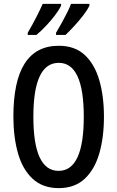

<svg xmlns="http://www.w3.org/2000/svg" viewBox="-20 -960 604 990"><path d="M516 -358Q516 -252 492 -169Q468 -86 416.5 -38Q365 10 283 10Q200 10 148 -38.5Q96 -87 72.5 -170.5Q49 -254 49 -359Q49 -724 283 -724Q366 -724 417 -676.5Q468 -629 492 -546.5Q516 -464 516 -358ZM152 -358Q152 -79 282 -79Q412 -79 412 -358Q412 -636 283 -636Q152 -636 152 -358ZM441 -931Q431 -909 409 -880.5Q387 -852 362 -825Q337 -798 318 -780H269V-791Q284 -816 300 -845Q316 -874 328.5 -899.5Q341 -925 346 -940H441ZM295 -931Q284 -908 263.5 -881Q243 -854 218 -827.5Q193 -801 168 -780H123V-791Q146 -830 168 -873Q190 -916 200 -940H295Z"/></svg>

Font: Noto Sans Gujarati UI ExtraCondensed Medium
Style: Regular
Weight: 500
Width: 2
Designer: Jelle Bosma - Monotype Design Team, Universal Thirst
Foundry: Monotype Imaging Inc.
Version: Version 2.106; ttfautohint (v1.8.4.7-5d5b)